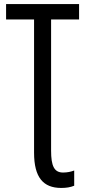

<svg xmlns="http://www.w3.org/2000/svg" viewBox="-20 -734 421 947"><path d="M282 193C306 193 327 190 346 182V107C330 113 312 117 291 117C247 117 232 84 232 9V-638H370V-714H10V-638H148V19C148 141 193 193 282 193Z"/></svg>

Font: Noto Sans UI Condensed
Style: Regular
Weight: 400
Width: 3
Designer: Monotype Design Team
Foundry: Monotype Imaging Inc.
Version: Version 1.901